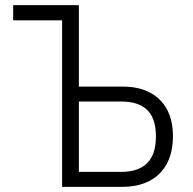

<svg xmlns="http://www.w3.org/2000/svg" viewBox="-20 -725 750 745"><path d="M221 0V-646H31V-705H286V-389H456Q518 -389 561.5 -366Q605 -343 628 -300.5Q651 -258 651 -196Q651 -134 627.5 -90Q604 -46 560 -23Q516 0 454 0ZM286 -58H449Q517 -58 551 -92Q585 -126 585 -195Q585 -265 551.5 -298Q518 -331 451 -331H286Z"/></svg>

Font: Nunito Sans 7pt Condensed Light
Style: Regular
Weight: 300
Width: 3
Designer: Vernon Adams
Foundry: Vernon Adams
Version: Version 3.101;gftools[0.9.27]